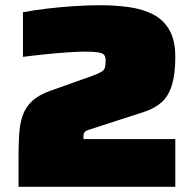

<svg xmlns="http://www.w3.org/2000/svg" viewBox="-20 -716 745 736"><path d="M51 0V-111Q51 -161 53.5 -201.5Q56 -242 67 -273.5Q78 -305 103 -328.5Q128 -352 173 -368L336 -426Q360 -435 370 -441.5Q380 -448 382.5 -458Q385 -468 385 -485Q385 -499 378.5 -506Q372 -513 354.5 -515.5Q337 -518 305 -518Q280 -518 242 -515.5Q204 -513 159.5 -508.5Q115 -504 68 -498V-669Q109 -677 160 -683Q211 -689 264.5 -692.5Q318 -696 364 -696Q423 -696 475.5 -688.5Q528 -681 567.5 -660.5Q607 -640 629.5 -600.5Q652 -561 652 -498Q652 -432 639 -390Q626 -348 600 -324.5Q574 -301 535 -288L322 -219Q314 -217 309 -213.5Q304 -210 302 -205.5Q300 -201 300 -193V-183H652V0Z"/></svg>

Font: Saira Expanded Black
Style: Regular
Weight: 900
Width: 7
Designer: Hector Gatti with collaboration of the Omnibus-Type team
Foundry: Omnibus-Type
Version: Version 1.101